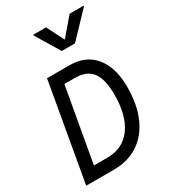

<svg xmlns="http://www.w3.org/2000/svg" viewBox="-237 -1109 1074 1220"><g transform="rotate(-30 300.0 -499.5)"><path d="M24 0 150 -716H312.5Q434.5 -716 499.2 -635.5Q564 -555 564 -414.5Q564 -285 523.2 -192.2Q482.5 -99.5 406.8 -49.8Q331 0 226 0ZM131 -87H229Q344 -87 406.5 -172.8Q469 -258.5 469 -411.5Q469 -525 430 -577Q391 -629 305 -629H227ZM317.5 -819 212 -993.5 213 -999H306L377 -859H359.5L479 -999H582L581 -993.5L414.5 -819Z"/></g></svg>

Font: Google Sans Code
Style: Italic
Weight: 400
Italic angle: -10°
Monospace: yes
Designer: Google Sans Code Authors
Foundry: Google LLC
Version: Version 6.000